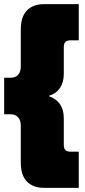

<svg xmlns="http://www.w3.org/2000/svg" viewBox="-20 -807 409 924"><path d="M80 -24V-203Q80 -228 67 -242.5Q54 -257 31 -257H0V-433H31Q55 -433 67.5 -447.5Q80 -462 80 -486V-665Q80 -726 109.5 -756.5Q139 -787 191 -787H359V-613H320Q302 -613 294.5 -605Q287 -597 287 -579V-452Q287 -411 269 -384Q251 -357 216 -346V-344Q287 -319 287 -238V-111Q287 -93 294.5 -85Q302 -77 320 -77H359V97H191Q139 97 109.5 66.5Q80 36 80 -24Z"/></svg>

Font: Prompt ExtraBold
Style: Regular
Weight: 800
Designer: Katatrad Team
Foundry: CadsonDemak
Version: Version 1.001